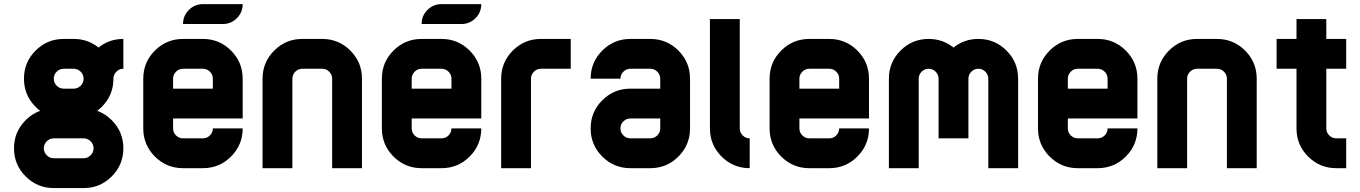

<svg xmlns="http://www.w3.org/2000/svg" viewBox="-20 -826 6681 943"><path d="M97.7 -439.5Q97.7 -520.5 154.8 -577.6Q211.9 -634.8 293 -634.8H341.8Q411.6 -634.8 463.9 -592.3Q516.1 -634.8 585.9 -634.8V-488.3Q565.9 -488.3 551.5 -473.9Q537.1 -459.5 537.1 -439.5Q537.1 -358.4 480 -301.3Q469.2 -290.5 457.5 -281.7Q497.1 -267.6 528.8 -235.8Q585.9 -178.7 585.9 -97.7Q585.9 -16.6 528.8 40.5Q471.7 97.7 390.6 97.7H244.1Q163.1 97.7 106 40.5Q48.8 -16.6 48.8 -97.7Q48.8 -178.7 106 -235.8Q137.7 -267.6 177.2 -281.7Q165.5 -290.5 154.8 -301.3Q97.7 -358.4 97.7 -439.5ZM195.3 -97.7Q195.3 -77.6 209.7 -63.2Q224.1 -48.8 244.1 -48.8H390.6Q410.6 -48.8 425 -63.2Q439.5 -77.6 439.5 -97.7Q439.5 -117.7 425 -132.1Q410.6 -146.5 390.6 -146.5H244.1Q224.1 -146.5 209.7 -132.1Q195.3 -117.7 195.3 -97.7ZM293 -488.3Q272.9 -488.3 258.5 -473.9Q244.1 -459.5 244.1 -439.5Q244.1 -419.4 258.5 -405Q272.9 -390.6 293 -390.6H341.8Q361.8 -390.6 376.2 -405Q390.6 -419.4 390.6 -439.5Q390.6 -459.5 376.2 -473.9Q361.8 -488.3 341.8 -488.3Z M976.6 -488.3H878.9Q858.9 -488.3 844.5 -473.9Q830.1 -459.5 830.1 -439.5V-390.6H1025.4V-439.5Q1025.4 -459.5 1011 -473.9Q996.6 -488.3 976.6 -488.3ZM878.9 -634.8H976.6Q1057.6 -634.8 1114.7 -577.6Q1171.9 -520.5 1171.9 -439.5V-244.1H830.1V-195.3Q830.1 -175.3 844.5 -160.9Q858.9 -146.5 878.9 -146.5H976.6Q996.6 -146.5 1011 -160.9Q1025.4 -175.3 1025.4 -195.3H1171.9Q1171.9 -114.3 1114.7 -57.1Q1057.6 0 976.6 0H878.9Q797.9 0 740.7 -57.1Q683.6 -114.3 683.6 -195.3V-439.5Q683.6 -520.5 740.7 -577.6Q797.9 -634.8 878.9 -634.8ZM1074.2 -708H878.9Q878.9 -748.5 907.5 -777.1Q936 -805.7 976.6 -805.7H1171.9Q1171.9 -765.1 1143.3 -736.6Q1114.7 -708 1074.2 -708Z M1416 -439.5V0H1269.5V-439.5Q1269.5 -520.5 1326.7 -577.6Q1383.8 -634.8 1464.8 -634.8H1562.5Q1643.6 -634.8 1700.7 -577.6Q1757.8 -520.5 1757.8 -439.9V0H1611.3V-439.5Q1611.3 -459.5 1596.9 -473.9Q1582.5 -488.3 1562.5 -488.3H1464.8Q1444.8 -488.3 1430.4 -473.9Q1416 -459.5 1416 -439.5Z M2148.4 -488.3H2050.8Q2030.8 -488.3 2016.4 -473.9Q2002 -459.5 2002 -439.5V-390.6H2197.3V-439.5Q2197.3 -459.5 2182.9 -473.9Q2168.5 -488.3 2148.4 -488.3ZM2050.8 -634.8H2148.4Q2229.5 -634.8 2286.6 -577.6Q2343.8 -520.5 2343.8 -439.5V-244.1H2002V-195.3Q2002 -175.3 2016.4 -160.9Q2030.8 -146.5 2050.8 -146.5H2148.4Q2168.5 -146.5 2182.9 -160.9Q2197.3 -175.3 2197.3 -195.3H2343.8Q2343.8 -114.3 2286.6 -57.1Q2229.5 0 2148.4 0H2050.8Q1969.7 0 1912.6 -57.1Q1855.5 -114.3 1855.5 -195.3V-439.5Q1855.5 -520.5 1912.6 -577.6Q1969.7 -634.8 2050.8 -634.8ZM2246.1 -708H2050.8Q2050.8 -748.5 2079.3 -777.1Q2107.9 -805.7 2148.4 -805.7H2343.8Q2343.8 -765.1 2315.2 -736.6Q2286.6 -708 2246.1 -708Z M2587.9 -439.5V0H2441.4V-439.5Q2441.4 -520.5 2498.5 -577.6Q2555.7 -634.8 2636.7 -634.8H2783.2V-488.3H2636.7Q2616.7 -488.3 2602.3 -473.9Q2587.9 -459.5 2587.9 -439.5Z M3076.2 -146.5H3173.8Q3193.8 -146.5 3208.3 -160.9Q3222.7 -175.3 3222.7 -195.3V-244.1H3076.2Q3056.2 -244.1 3041.7 -229.7Q3027.3 -215.3 3027.3 -195.3Q3027.3 -175.3 3041.7 -160.9Q3056.2 -146.5 3076.2 -146.5ZM3173.8 0H3076.2Q2995.1 0 2938 -57.1Q2880.9 -114.3 2880.9 -195.3Q2880.9 -276.4 2938 -333.5Q2995.1 -390.6 3076.2 -390.6H3222.7V-439.5Q3222.7 -459.5 3208.3 -473.9Q3193.8 -488.3 3173.8 -488.3H3076.2Q3056.2 -488.3 3041.7 -473.9Q3027.3 -459.5 3027.3 -439.5H2880.9Q2880.9 -520.5 2938 -577.6Q2995.1 -634.8 3076.2 -634.8H3173.8Q3254.9 -634.8 3312 -577.6Q3369.1 -520.5 3369.1 -439.5V-195.3Q3369.1 -114.3 3312 -57.1Q3254.9 0 3173.8 0Z M3466.8 -195.3V-732.4H3613.3V-195.3Q3613.3 -175.3 3627.7 -160.9Q3642.1 -146.5 3662.1 -146.5V0Q3581.1 0 3523.9 -57.1Q3466.8 -114.3 3466.8 -195.3Z M4052.7 -488.3H3955.1Q3935.1 -488.3 3920.7 -473.9Q3906.2 -459.5 3906.2 -439.5V-390.6H4101.6V-439.5Q4101.6 -459.5 4087.2 -473.9Q4072.8 -488.3 4052.7 -488.3ZM3955.1 -634.8H4052.7Q4133.8 -634.8 4190.9 -577.6Q4248 -520.5 4248 -439.5V-244.1H3906.2V-195.3Q3906.2 -175.3 3920.7 -160.9Q3935.1 -146.5 3955.1 -146.5H4052.7Q4072.8 -146.5 4087.2 -160.9Q4101.6 -175.3 4101.6 -195.3H4248Q4248 -114.3 4190.9 -57.1Q4133.8 0 4052.7 0H3955.1Q3874 0 3816.9 -57.1Q3759.8 -114.3 3759.8 -195.3V-439.5Q3759.8 -520.5 3816.9 -577.6Q3874 -634.8 3955.1 -634.8Z M4492.2 -439.5V0H4345.7V-439.5Q4345.7 -520.5 4402.8 -577.6Q4460 -634.8 4541 -634.8Q4610.8 -634.8 4663.1 -592.3Q4715.3 -634.8 4785.2 -634.8Q4866.2 -634.8 4923.3 -577.6Q4980.5 -520.5 4980.5 -439.5V0H4834V-439.5Q4834 -459.5 4819.6 -473.9Q4805.2 -488.3 4785.2 -488.3Q4765.1 -488.3 4750.7 -473.9Q4736.3 -459.5 4736.3 -439.5V-146.5H4589.8V-439.5Q4589.8 -459.5 4575.4 -473.9Q4561 -488.3 4541 -488.3Q4521 -488.3 4506.6 -473.9Q4492.2 -459.5 4492.2 -439.5Z M5371.1 -488.3H5273.4Q5253.4 -488.3 5239 -473.9Q5224.6 -459.5 5224.6 -439.5V-390.6H5419.9V-439.5Q5419.9 -459.5 5405.5 -473.9Q5391.1 -488.3 5371.1 -488.3ZM5273.4 -634.8H5371.1Q5452.1 -634.8 5509.3 -577.6Q5566.4 -520.5 5566.4 -439.5V-244.1H5224.6V-195.3Q5224.6 -175.3 5239 -160.9Q5253.4 -146.5 5273.4 -146.5H5371.1Q5391.1 -146.5 5405.5 -160.9Q5419.9 -175.3 5419.9 -195.3H5566.4Q5566.4 -114.3 5509.3 -57.1Q5452.1 0 5371.1 0H5273.4Q5192.4 0 5135.3 -57.1Q5078.1 -114.3 5078.1 -195.3V-439.5Q5078.1 -520.5 5135.3 -577.6Q5192.4 -634.8 5273.4 -634.8Z M5810.5 -439.5V0H5664.1V-439.5Q5664.1 -520.5 5721.2 -577.6Q5778.3 -634.8 5859.4 -634.8H5957Q6038.1 -634.8 6095.2 -577.6Q6152.3 -520.5 6152.3 -439.9V0H6005.9V-439.5Q6005.9 -459.5 5991.5 -473.9Q5977.1 -488.3 5957 -488.3H5859.4Q5839.4 -488.3 5825 -473.9Q5810.5 -459.5 5810.5 -439.5Z M6347.7 -634.8V-732.4H6494.1V-634.8H6591.8V-488.3H6494.1V-195.3Q6494.1 -175.3 6508.5 -160.9Q6522.9 -146.5 6543 -146.5H6591.8V0H6543Q6461.9 0 6404.8 -57.1Q6347.7 -114.3 6347.7 -195.3V-488.3H6250V-634.8Z"/></svg>

Font: Audex
Style: Regular
Weight: 400
Designer: GGBotNet
Foundry: GGBotNet
Version: 1.00